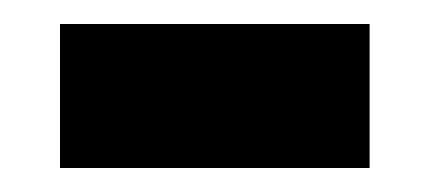

<svg xmlns="http://www.w3.org/2000/svg" viewBox="-20 -383 358 160"><path d="M30 -243V-363H288V-243Z"/></svg>

Font: Noto Sans Tamil SemiCondensed
Style: Bold
Weight: 700
Width: 4
Designer: Jelle Bosma - Monotype Design Team
Foundry: Monotype Imaging Inc.
Version: Version 2.004; ttfautohint (v1.8.4.7-5d5b)